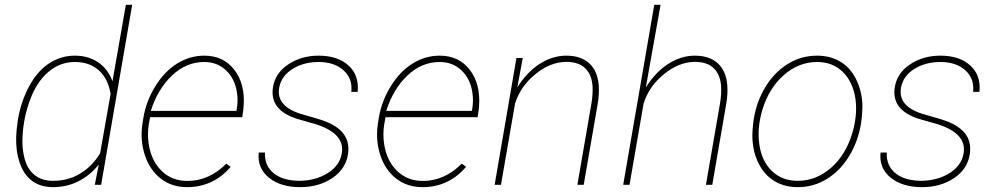

<svg xmlns="http://www.w3.org/2000/svg" viewBox="-20 -770 4147 800"><path d="M54.2 -269.5Q67.9 -349.1 102.3 -412.1Q136.7 -475.1 185.5 -506.6Q234.4 -538.1 292 -538.1Q347.7 -538.1 388.9 -510.3Q430.2 -482.4 448.7 -431.2L504.4 -750H530.8L401.4 0H375L391.6 -84.5Q356.4 -40 307.6 -15.1Q258.8 9.8 201.2 9.8Q149.4 9.8 114.3 -15.9Q79.1 -41.5 62.3 -91.1Q45.4 -140.6 47.4 -200.2Q48.3 -228 54.2 -269.5ZM74.2 -207.5Q70.3 -153.8 82.5 -108.9Q94.7 -64 124.8 -40.3Q154.8 -16.6 200.2 -16.6Q263.7 -16.1 314.2 -46.9Q364.7 -77.6 397 -130.9L440.9 -378.4Q430.7 -441.9 391.8 -476.8Q353 -511.7 292 -511.7Q230 -511.7 181.6 -470.5Q133.3 -429.2 106 -356Q78.6 -282.7 74.2 -207.5Z M759.3 9.8Q695.8 9.8 649.9 -25.9Q604 -61.5 583.7 -123.3Q563.5 -185.1 573.2 -252.9L577.1 -277.3Q588.9 -348.6 627.2 -410.6Q665.5 -472.7 718.3 -505.4Q771 -538.1 831.1 -538.1Q911.1 -538.1 956.5 -479Q1002 -419.9 995.1 -327.6L993.7 -312.5L989.3 -281.7H605.5L600.1 -252.9Q593.3 -211.9 599.6 -169.9Q610.4 -100.1 653.1 -58.3Q695.8 -16.6 758.8 -16.1Q850.1 -15.1 923.3 -88.4L940.9 -74.7Q868.7 9.8 759.3 9.8ZM831.1 -511.7Q755.9 -511.7 696.5 -455.3Q637.2 -398.9 608.4 -308.1H964.8L966.3 -314.5Q972.7 -349.6 967.3 -384.8Q958.5 -442.4 921.6 -477.1Q884.8 -511.7 831.1 -511.7Z M1403.8 -129.4Q1421.4 -221.2 1270 -259.8L1215.8 -275.4Q1103.5 -312 1117.2 -404.8Q1126 -464.8 1180.7 -501.5Q1235.4 -538.1 1307.6 -538.1Q1387.2 -538.1 1432.1 -497.1Q1477.1 -456.1 1470.2 -387.2H1443.8Q1449.7 -442.9 1411.1 -477.3Q1372.6 -511.7 1308.1 -511.7Q1245.6 -511.7 1199.2 -482.9Q1152.8 -454.1 1143.6 -405.8Q1128.9 -328.1 1233.4 -295.4L1306.2 -274.4L1330.6 -266.1Q1444.3 -224.6 1430.2 -128.9Q1420.9 -65.9 1364.7 -28.1Q1308.6 9.8 1230.5 9.8Q1148.9 9.8 1100.1 -30Q1051.3 -69.8 1058.1 -134.3H1084Q1081.5 -79.6 1120.4 -48.1Q1159.2 -16.6 1230 -16.6Q1297.4 -18.1 1346.2 -49.1Q1395 -80.1 1403.8 -129.4Z M1740.2 9.8Q1676.8 9.8 1630.9 -25.9Q1585 -61.5 1564.7 -123.3Q1544.4 -185.1 1554.2 -252.9L1558.1 -277.3Q1569.8 -348.6 1608.2 -410.6Q1646.5 -472.7 1699.2 -505.4Q1752 -538.1 1812 -538.1Q1892.1 -538.1 1937.5 -479Q1982.9 -419.9 1976.1 -327.6L1974.6 -312.5L1970.2 -281.7H1586.4L1581.1 -252.9Q1574.2 -211.9 1580.6 -169.9Q1591.3 -100.1 1634 -58.3Q1676.8 -16.6 1739.7 -16.1Q1831.1 -15.1 1904.3 -88.4L1921.9 -74.7Q1849.6 9.8 1740.2 9.8ZM1812 -511.7Q1736.8 -511.7 1677.5 -455.3Q1618.2 -398.9 1589.4 -308.1H1945.8L1947.3 -314.5Q1953.6 -349.6 1948.2 -384.8Q1939.5 -442.4 1902.6 -477.1Q1865.7 -511.7 1812 -511.7Z M2135.3 -405.3Q2174.8 -469.2 2228.5 -503.7Q2282.2 -538.1 2339.4 -538.1Q2399.9 -538.1 2434.6 -506.8Q2469.2 -475.6 2474.6 -416.5Q2477.5 -379.4 2470.7 -338.9L2412.1 0H2385.7L2444.3 -338.9Q2450.2 -373 2449.2 -406.2Q2446.8 -458 2418.7 -485.4Q2390.6 -512.7 2338.4 -512.2Q2271.5 -511.2 2209.7 -460.2Q2147.9 -409.2 2126 -338.4L2067.4 0H2041L2131.8 -528.3H2158.2Z M2670.9 -405.3Q2710.4 -469.2 2764.2 -503.7Q2817.9 -538.1 2875 -538.1Q2935.5 -538.1 2970.2 -506.8Q3004.9 -475.6 3010.3 -416.5Q3013.2 -379.4 3006.3 -338.9L2947.8 0H2921.4L2980 -338.9Q2985.8 -373 2984.9 -406.2Q2982.4 -458 2954.3 -485.4Q2926.3 -512.7 2874 -512.2Q2807.1 -511.2 2745.4 -460.2Q2683.6 -409.2 2661.6 -338.4L2603 0H2576.7L2706.1 -750H2732.4Z M3120.6 -274.4Q3132.8 -348.1 3169.9 -408.7Q3207 -469.2 3262.7 -503.7Q3318.4 -538.1 3384.3 -538.1Q3438 -538.1 3479.5 -514.2Q3521 -490.2 3545.4 -443.1Q3569.8 -396 3573.2 -338.9Q3574.7 -305.7 3567.4 -253.9Q3555.2 -180.2 3517.8 -119.1Q3480.5 -58.1 3425 -24.2Q3369.6 9.8 3304.2 9.8Q3250 9.8 3208.7 -14.4Q3167.5 -38.6 3142.8 -85.2Q3118.2 -131.8 3115.2 -189.9Q3113.3 -222.7 3120.6 -274.4ZM3143.6 -169.9Q3153.3 -99.1 3195.8 -57.9Q3238.3 -16.6 3303.7 -16.6Q3380.4 -16.6 3442.1 -70.3Q3503.9 -124 3531.2 -215.3Q3553.7 -291 3544.4 -358.4Q3533.7 -429.2 3491.5 -470.5Q3449.2 -511.7 3384.8 -511.7Q3308.1 -511.7 3246.1 -457.3Q3184.1 -402.8 3156.7 -313Q3134.3 -238.3 3143.6 -169.9Z M3994.6 -129.4Q4012.2 -221.2 3860.8 -259.8L3806.6 -275.4Q3694.3 -312 3708 -404.8Q3716.8 -464.8 3771.5 -501.5Q3826.2 -538.1 3898.4 -538.1Q3978 -538.1 4022.9 -497.1Q4067.9 -456.1 4061 -387.2H4034.7Q4040.5 -442.9 4002 -477.3Q3963.4 -511.7 3898.9 -511.7Q3836.4 -511.7 3790 -482.9Q3743.7 -454.1 3734.4 -405.8Q3719.7 -328.1 3824.2 -295.4L3897 -274.4L3921.4 -266.1Q4035.2 -224.6 4021 -128.9Q4011.7 -65.9 3955.6 -28.1Q3899.4 9.8 3821.3 9.8Q3739.7 9.8 3690.9 -30Q3642.1 -69.8 3648.9 -134.3H3674.8Q3672.4 -79.6 3711.2 -48.1Q3750 -16.6 3820.8 -16.6Q3888.2 -18.1 3937 -49.1Q3985.8 -80.1 3994.6 -129.4Z"/></svg>

Font: Roboto Thin
Style: Italic
Weight: 250
Italic angle: -12°
Designer: Google
Version: Version 2.134; 2016